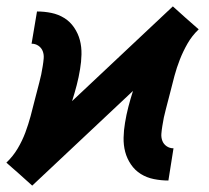

<svg xmlns="http://www.w3.org/2000/svg" viewBox="-34 -566 654 602"><path d="M67 16 27 -20 -14 -56Q7 -76 21.5 -100.5Q36 -125 45.5 -150.5Q55 -176 62 -202Q69 -228 75.5 -254.5Q82 -281 89 -306.5Q96 -332 100 -359Q102 -371 103 -383Q104 -395 100 -405.5Q96 -416 86.5 -422.5Q77 -429 65 -429L82 -530Q105 -530 127 -525.5Q149 -521 167.5 -509.5Q186 -498 198.5 -479.5Q211 -461 216.5 -440Q222 -419 221.5 -395.5Q221 -372 217 -349Q213 -324 206.5 -299Q200 -274 192 -249L508 -546L548 -510L589 -474Q568 -454 554 -429.5Q540 -405 530 -379.5Q520 -354 513 -328Q506 -302 499.5 -275.5Q493 -249 486 -223.5Q479 -198 475 -171Q473 -159 472 -147Q471 -135 475 -124.5Q479 -114 488.5 -107.5Q498 -101 510 -101L494 0Q471 0 448.5 -4.5Q426 -9 407.5 -20.5Q389 -32 376.5 -50.5Q364 -69 358.5 -90Q353 -111 353.5 -134.5Q354 -158 358 -181Q362 -206 368.5 -231Q375 -256 383 -281Z"/></svg>

Font: Iosevka Slab Extended Oblique
Style: Bold
Weight: 700
Width: 7
Italic angle: -9°
Monospace: yes
Designer: Belleve Invis
Foundry: Belleve Invis
Version: Version 11.1.1; ttfautohint (v1.8.3)